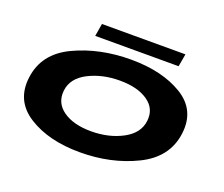

<svg xmlns="http://www.w3.org/2000/svg" viewBox="-119 -908 1281 1096"><g transform="rotate(20 521.0 -360.0)"><path d="M456.5 5Q267 5 144 -72.8Q21 -150.5 39.5 -296.5Q58 -448.5 210.5 -520.5Q363 -592.5 553 -592.5Q742.5 -592.5 865.5 -517.8Q988.5 -443 970 -296.5Q951.5 -145 799 -70Q646.5 5 456.5 5ZM476 -129.5Q583.5 -129.5 666.2 -173.5Q749 -217.5 758 -295Q767 -371 704.2 -414.5Q641.5 -458 534 -458Q426.5 -458 343.5 -415.2Q260.5 -372.5 251.5 -295Q243 -218.5 305.8 -174Q368.5 -129.5 476 -129.5ZM313 -649.5 326 -726.5H833L819.5 -649.5Z"/></g></svg>

Font: Anybody UltraExpanded Regular
Style: Bold Italic
Weight: 700
Width: 9
Italic angle: -10°
Designer: Tyler Finck
Foundry: Etcetera Type Company
Version: Version 1.010; ttfautohint (v1.8.3) -l 8 -r 50 -G 200 -x 14 